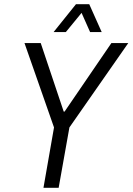

<svg xmlns="http://www.w3.org/2000/svg" viewBox="-20 -890 628 910"><path d="M186 0 236 -286 96 -686H173L282 -361H286L508 -686H588L309 -286L258 0ZM234 -738 340 -870H403L462 -738H407L355 -855H388L292 -738Z"/></svg>

Font: Archivo Condensed Light
Style: Italic
Weight: 300
Width: 3
Italic angle: -10°
Designer: Hector Gatti
Foundry: Omnibus-Type
Version: Version 2.001